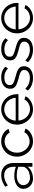

<svg xmlns="http://www.w3.org/2000/svg" viewBox="1320 -1890 580 3261"><g transform="rotate(-90 1610.5 -260.0)"><path d="M409 0V-82Q373 -34 318.5 -12Q264 10 206 10Q170 10 138 -2.5Q106 -15 83 -37Q60 -59 46.5 -88.5Q33 -118 33 -152Q33 -193 53 -223Q73 -253 104.5 -272Q136 -291 174.5 -299.5Q213 -308 251 -308Q307 -308 347 -299Q387 -290 407 -281V-329Q407 -363 396.5 -391Q386 -419 367 -439Q348 -459 320.5 -469.5Q293 -480 258 -480Q218 -480 176.5 -464.5Q135 -449 91 -418L68 -462Q112 -491 160.5 -510.5Q209 -530 263 -530Q314 -530 353 -514.5Q392 -499 418.5 -472Q445 -445 458.5 -406.5Q472 -368 472 -323V0ZM389 -114Q398 -124 402.5 -134.5Q407 -145 407 -154V-239Q371 -254 333.5 -260Q296 -266 260 -266Q232 -266 203 -260.5Q174 -255 150 -241.5Q126 -228 111 -207Q96 -186 96 -156Q96 -131 106 -109Q116 -87 133.5 -72Q151 -57 173.5 -49Q196 -41 221 -41Q244 -41 268.5 -45.5Q293 -50 315.5 -58.5Q338 -67 357 -81Q376 -95 389 -114Z M841 10Q785 10 737 -12Q689 -34 654.5 -71Q620 -108 600 -157.5Q580 -207 580 -262Q580 -317 599 -366Q618 -415 653 -451Q688 -487 735.5 -508.5Q783 -530 840 -530Q914 -530 969 -496.5Q1024 -463 1052 -406L988 -386Q966 -427 926 -449.5Q886 -472 838 -472Q798 -472 763 -456Q728 -440 702.5 -412Q677 -384 662 -345.5Q647 -307 647 -262Q647 -218 662.5 -178.5Q678 -139 704 -110Q730 -81 765 -64Q800 -47 839 -47Q864 -47 889.5 -54.5Q915 -62 935.5 -74.5Q956 -87 971.5 -103.5Q987 -120 993 -138L1057 -118Q1046 -91 1025 -67Q1004 -43 976 -26.5Q948 -10 913.5 0Q879 10 841 10Z M1385 10Q1329 10 1281 -11.5Q1233 -33 1198.5 -70Q1164 -107 1144 -156.5Q1124 -206 1124 -262Q1124 -317 1143.5 -365.5Q1163 -414 1198 -450.5Q1233 -487 1280.5 -508.5Q1328 -530 1384 -530Q1441 -530 1488.5 -508Q1536 -486 1569.5 -450Q1603 -414 1622 -365.5Q1641 -317 1641 -263Q1641 -255 1641 -248Q1641 -241 1640 -237H1193Q1196 -194 1212.5 -158Q1229 -122 1255.5 -96Q1282 -70 1316 -55.5Q1350 -41 1387 -41Q1413 -41 1438 -48Q1463 -55 1484.5 -67Q1506 -79 1523 -96.5Q1540 -114 1549 -135L1606 -119Q1594 -91 1572 -67.5Q1550 -44 1521 -27Q1492 -10 1457 0Q1422 10 1385 10ZM1580 -284Q1577 -327 1560 -363Q1543 -399 1517 -424.5Q1491 -450 1457 -464.5Q1423 -479 1384 -479Q1346 -479 1312 -464.5Q1278 -450 1251.5 -424Q1225 -398 1209.5 -362Q1194 -326 1191 -284Z M1916 10Q1852 10 1798 -11Q1744 -32 1703 -75L1731 -121Q1774 -80 1818.5 -61.5Q1863 -43 1913 -43Q1975 -43 2013.5 -68Q2052 -93 2052 -139Q2052 -163 2041.5 -177.5Q2031 -192 2011 -202.5Q1991 -213 1962 -221Q1933 -229 1897 -238Q1857 -250 1826.5 -261Q1796 -272 1775 -287.5Q1754 -303 1743.5 -324.5Q1733 -346 1733 -377Q1733 -415 1748 -443.5Q1763 -472 1789 -491Q1815 -510 1850.5 -520Q1886 -530 1928 -530Q1988 -530 2034 -510.5Q2080 -491 2108 -457L2076 -414Q2049 -446 2010 -461.5Q1971 -477 1923 -477Q1899 -477 1876 -472.5Q1853 -468 1835 -457Q1817 -446 1806 -428.5Q1795 -411 1795 -385Q1795 -364 1802.5 -350Q1810 -336 1826 -326.5Q1842 -317 1865.5 -309Q1889 -301 1920 -292Q1965 -280 2001 -268.5Q2037 -257 2062.5 -241Q2088 -225 2102 -202.5Q2116 -180 2116 -144Q2116 -108 2102 -79.5Q2088 -51 2061.5 -31Q2035 -11 1998 -0.5Q1961 10 1916 10Z M2398 10Q2334 10 2280 -11Q2226 -32 2185 -75L2213 -121Q2256 -80 2300.5 -61.5Q2345 -43 2395 -43Q2457 -43 2495.5 -68Q2534 -93 2534 -139Q2534 -163 2523.5 -177.5Q2513 -192 2493 -202.5Q2473 -213 2444 -221Q2415 -229 2379 -238Q2339 -250 2308.5 -261Q2278 -272 2257 -287.5Q2236 -303 2225.5 -324.5Q2215 -346 2215 -377Q2215 -415 2230 -443.5Q2245 -472 2271 -491Q2297 -510 2332.5 -520Q2368 -530 2410 -530Q2470 -530 2516 -510.5Q2562 -491 2590 -457L2558 -414Q2531 -446 2492 -461.5Q2453 -477 2405 -477Q2381 -477 2358 -472.5Q2335 -468 2317 -457Q2299 -446 2288 -428.5Q2277 -411 2277 -385Q2277 -364 2284.5 -350Q2292 -336 2308 -326.5Q2324 -317 2347.5 -309Q2371 -301 2402 -292Q2447 -280 2483 -268.5Q2519 -257 2544.5 -241Q2570 -225 2584 -202.5Q2598 -180 2598 -144Q2598 -108 2584 -79.5Q2570 -51 2543.5 -31Q2517 -11 2480 -0.5Q2443 10 2398 10Z M2935 10Q2879 10 2831 -11.5Q2783 -33 2748.5 -70Q2714 -107 2694 -156.5Q2674 -206 2674 -262Q2674 -317 2693.5 -365.5Q2713 -414 2748 -450.5Q2783 -487 2830.5 -508.5Q2878 -530 2934 -530Q2991 -530 3038.5 -508Q3086 -486 3119.5 -450Q3153 -414 3172 -365.5Q3191 -317 3191 -263Q3191 -255 3191 -248Q3191 -241 3190 -237H2743Q2746 -194 2762.5 -158Q2779 -122 2805.5 -96Q2832 -70 2866 -55.5Q2900 -41 2937 -41Q2963 -41 2988 -48Q3013 -55 3034.5 -67Q3056 -79 3073 -96.5Q3090 -114 3099 -135L3156 -119Q3144 -91 3122 -67.5Q3100 -44 3071 -27Q3042 -10 3007 0Q2972 10 2935 10ZM3130 -284Q3127 -327 3110 -363Q3093 -399 3067 -424.5Q3041 -450 3007 -464.5Q2973 -479 2934 -479Q2896 -479 2862 -464.5Q2828 -450 2801.5 -424Q2775 -398 2759.5 -362Q2744 -326 2741 -284Z"/></g></svg>

Font: Rising Sun Light
Style: Regular
Weight: 300
Designer: Matt McInerney, Pablo Impallari, Rodrigo Fuenzalida (Raleway font), Stephen Hutchings (Greek), Cristiano Sobral (main ch
Foundry: The Rising Sun Project Authors
Version: Version 4.327; ttfautohint (v1.8.4.7-5d5b-dirty)